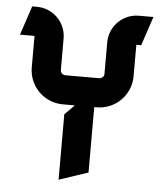

<svg xmlns="http://www.w3.org/2000/svg" viewBox="-51 -715 662 789"><g transform="rotate(5 280.0 -320.0)"><path d="M210 -280H260L220 -240V30L340 -10V-280H350C427.3 -280 490 -342.7 490 -420V-550H510L550 -670H490C423.8 -670 370 -616.2 370 -550V-420C370 -409 361 -400 350 -400H210C199 -400 190 -409 190 -420V-550C190 -616.2 136.2 -670 70 -670H50L10 -550H70V-420C70 -342.7 132.7 -280 210 -280Z"/></g></svg>

Font: Abibas
Style: Medium
Weight: 500
Version: Version 0.3